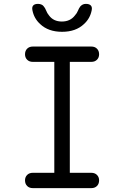

<svg xmlns="http://www.w3.org/2000/svg" viewBox="-20 -970 640 990"><path d="M340 -79H451Q469 -79 480 -68Q491 -57 491 -40Q491 -22 480 -11Q469 0 451 0H149Q131 0 120 -11Q109 -22 109 -40Q109 -57 120 -68Q131 -79 149 -79H260V-651H149Q131 -651 120 -662Q109 -673 109 -690Q109 -708 120 -719Q131 -730 149 -730H451Q469 -730 480 -719Q491 -708 491 -690Q491 -673 480 -662Q469 -651 451 -651H340ZM147 -918Q144 -934 151.5 -942Q159 -950 176 -950Q185 -950 192.5 -947Q200 -944 204 -939Q213 -929 218 -915.5Q223 -902 233 -890Q256 -859 299 -859Q342 -859 366 -890Q377 -902 382 -915Q387 -928 395 -938Q400 -943 406.5 -946.5Q413 -950 423 -950Q440 -950 448 -942Q456 -934 453 -918Q445 -875 413 -846Q371 -806 300 -806Q229 -806 187 -846Q155 -875 147 -918Z"/></svg>

Font: Maple Mono Normal NL Light
Style: Regular
Weight: 300
Monospace: yes
Designer: subframe7536
Version: Version 7.000